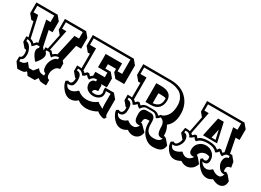

<svg xmlns="http://www.w3.org/2000/svg" viewBox="-25 -1403 2960 2178"><g transform="rotate(30 1454.5 -314.0)"><path d="M528 -70Q528 -17 566 -11V60Q515 60 493 55Q471 50 455 30Q447 35 430 63L424 72H329Q309 37 298 30Q283 50 262 55Q241 60 188 60L138 -10V-71Q176 -77 176 -130Q176 -152 169 -175Q158 -180 144 -180L94 -240V-312H120L78 -499H50L0 -559V-700H278L328 -640V-499H277L319 -299L344 -269V-312H374L415 -510L374 -559V-700H652L702 -640V-499H637L588 -279L611 -252V-180Q572 -179 550 -145Q528 -111 528 -70ZM535 -289Q483 -289 456 -242Q431 -260 410 -286H370V-266Q390 -254 390 -225Q390 -196 365 -157.5Q340 -119 326 -111Q313 -119 288 -157.5Q263 -196 263 -224.5Q263 -253 283 -266V-286H243Q228 -264 200 -242Q173 -286 120 -289V-264Q158 -259 182 -216.5Q206 -174 206 -131Q206 -63 165 -55V-25Q212 -25 233 -44Q244 -53 253 -69Q277 -42 298 -13H354L400 -69Q420 -37 446 -30Q468 -25 490 -25V-55Q450 -63 450 -131Q450 -174 474 -216.5Q498 -259 535 -264ZM624 -587V-672H402V-587H458L402 -312H423Q442 -286 453 -280Q471 -303 501 -309L564 -587ZM202 -280Q212 -288 231 -312H249L194 -587H250V-672H28V-587H88L150 -309Q181 -305 202 -280Z M1324 -13Q1324 22 1342 33L1324 60Q1298 60 1269.5 47Q1241 34 1225 19Q1208 34 1167.5 47Q1127 60 1091 60Q1018 60 972 21Q931 60 878.5 60Q826 60 781.5 9.5Q737 -41 730 -95L758 -113Q763 -105 778 -105Q818 -105 818 -179H808L758 -239V-312Q800 -312 817 -309V-499H789L739 -559V-700H1276L1326 -640V-396H1210L1160 -456V-499H1053V-441H1124L1174 -381V-265H1099L1110 -252V-179Q1094 -178 1084 -176.5Q1074 -175 1063 -166Q1052 -157 1052 -140V-136Q1066 -131 1092 -131Q1118 -131 1141 -147Q1164 -163 1164 -192Q1164 -197 1158 -221V-253H1274L1324 -193ZM872 -279Q882 -285 896 -303H923Q936 -285 946 -279Q957 -293 973 -301V-353H1096V-413H973V-587H1188V-484H1248V-672H767V-587H847V-300Q860 -293 872 -279ZM1191 -188Q1191 -148 1160.5 -125Q1130 -102 1086 -102Q1042 -102 1007.5 -127.5Q973 -153 973 -205Q973 -223 987.5 -242.5Q1002 -262 1034 -262V-286Q1016 -286 1006.5 -284.5Q997 -283 982 -272.5Q967 -262 955 -241Q931 -246 909 -275Q891 -249 864 -241Q851 -262 836 -272.5Q821 -283 811.5 -284.5Q802 -286 784 -286V-262Q818 -262 833.5 -238.5Q849 -215 849 -173Q849 -131 835.5 -104Q822 -77 779 -77L765 -79Q783 -28 828 -28Q873 -28 916 -73H925L929 -69Q977 -29 1045.5 -29Q1114 -29 1175 -76Q1184 -67 1212 -50.5Q1240 -34 1256 -31Q1247 -41 1247 -83V-223H1186Q1191 -206 1191 -188Z M1783 -179H1771Q1732 -179 1721.5 -165Q1711 -151 1711 -120V-105Q1717 -108 1721 -113L1799 -35Q1793 12 1765 36Q1737 60 1699 60Q1661 60 1621 33Q1581 60 1543 60Q1489 60 1444 9.5Q1399 -41 1392 -95L1420 -113Q1425 -104 1442 -104Q1459 -104 1468.5 -117.5Q1478 -131 1479.5 -144Q1481 -157 1481 -179H1470L1420 -239V-312Q1461 -312 1478 -309V-499H1450L1400 -559V-700H1759Q1896 -700 1974 -621Q2052 -542 2052 -420Q2052 -298 1976 -239Q2009 -188 2009 -119V-105Q2016 -108 2020 -113L2047 -95L2097 -35Q2092 15 2060 37.5Q2028 60 1960 60Q1892 60 1837.5 1.5Q1783 -57 1783 -148ZM1837 -279Q1849 -286 1862 -303Q1872 -303 1876 -302Q1972 -346 1972 -485Q1972 -534 1955.5 -569.5Q1939 -605 1916.5 -624.5Q1894 -644 1851.5 -658Q1809 -672 1752 -672H1428V-587H1508V-301Q1523 -293 1534 -279Q1544 -285 1558 -303H1584Q1597 -285 1609 -279Q1631 -308 1672 -311Q1687 -312 1721.5 -312Q1756 -312 1772 -311Q1815 -308 1837 -279ZM1696 -288Q1678 -288 1668.5 -286.5Q1659 -285 1644 -274Q1629 -263 1617 -241Q1592 -246 1571 -276Q1550 -249 1525 -241Q1513 -263 1498 -274Q1483 -285 1473.5 -286.5Q1464 -288 1447 -288V-263Q1511 -263 1511 -179Q1511 -148 1507.5 -128.5Q1504 -109 1488 -92.5Q1472 -76 1442 -76L1427 -80Q1447 -30 1490 -30Q1533 -30 1568 -61H1574Q1609 -30 1651.5 -30Q1694 -30 1716 -80Q1711 -76 1694 -76Q1677 -76 1662.5 -84.5Q1648 -93 1642 -109Q1632 -136 1632 -179Q1632 -263 1696 -263H1748Q1813 -263 1813 -179V-153Q1813 -30 1917 -30Q1970 -30 1991 -48Q2011 -64 2014 -80Q2008 -76 1999 -76Q1958 -76 1945 -104Q1932 -132 1932 -183Q1932 -257 1873 -276Q1854 -249 1829 -241Q1816 -263 1801 -274Q1786 -285 1776 -286.5Q1766 -288 1748 -288ZM1636 -587H1699Q1842 -587 1842 -476Q1842 -417 1807.5 -379Q1773 -341 1700 -341H1636ZM1746 -500H1714V-370Q1814 -378 1814 -476L1813 -491Q1794 -500 1746 -500Z M2236 -700H2726L2776 -640V-501H2724L2761 -311Q2770 -312 2789 -312L2839 -252L2851 -180Q2797 -180 2797 -132Q2797 -103 2804 -103Q2821 -103 2823 -113L2855 -94L2905 -34Q2905 14 2881.5 37Q2858 60 2821.5 60Q2785 60 2738 35Q2701 60 2666 60Q2611 60 2562.5 11Q2514 -38 2497 -94L2521 -113Q2529 -103 2544 -103Q2577 -103 2577 -142L2574 -165Q2555 -175 2527.5 -175Q2500 -175 2475 -159Q2450 -143 2441 -113L2465 -94L2515 -34Q2501 13 2468.5 36.5Q2436 60 2399.5 60Q2363 60 2323 35Q2278 60 2240 60Q2188 60 2148.5 10Q2109 -40 2109 -94L2140 -113Q2142 -103 2159.5 -103Q2177 -103 2193.5 -127Q2210 -151 2214 -180L2161 -240L2173 -312Q2216 -312 2238 -306L2278 -510L2236 -561ZM2607 -278Q2616 -285 2627 -303H2653Q2669 -284 2682 -278Q2686 -285 2698 -295L2641 -590H2698V-672H2264V-590H2321L2263 -295Q2275 -286 2281 -278Q2293 -285 2309 -303H2335Q2343 -284 2352 -278Q2390 -316 2480.5 -316Q2571 -316 2607 -278ZM2685 -61Q2729 -27 2769.5 -27Q2810 -27 2823 -79Q2818 -75 2809 -75Q2771 -75 2744.5 -112.5Q2718 -150 2718 -184Q2718 -255 2773 -263L2769 -287Q2750 -287 2740.5 -285.5Q2731 -284 2718 -273.5Q2705 -263 2696 -241Q2673 -245 2644 -275Q2637 -262 2627.5 -253.5Q2618 -245 2606 -241Q2567 -289 2480 -289Q2393 -289 2356 -241Q2333 -245 2317 -275Q2293 -249 2267 -241Q2258 -263 2244.5 -273.5Q2231 -284 2221 -285.5Q2211 -287 2193 -287L2189 -263Q2217 -259 2230.5 -239.5Q2244 -220 2244 -185Q2244 -150 2217.5 -112.5Q2191 -75 2154 -75L2140 -79Q2153 -27 2192.5 -27Q2232 -27 2277 -61H2283Q2317 -27 2351 -27Q2396 -27 2429 -79Q2421 -75 2411 -75Q2355 -75 2355 -133Q2355 -191 2393 -224.5Q2431 -258 2481 -258Q2531 -258 2569 -224.5Q2607 -191 2607 -133Q2607 -75 2551 -75L2532 -79Q2564 -27 2611 -27Q2646 -27 2679 -61ZM2390 -340 2444 -590H2518L2574 -340ZM2513 -485 2487 -366H2540Z"/></g></svg>

Font: Ewert
Style: Regular
Weight: 400
Designer: Johan Kallas, Mihkel Virkus
Foundry: Johan Kallas, Mihkel Virkus
Version: Version 1.001